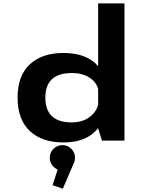

<svg xmlns="http://www.w3.org/2000/svg" viewBox="-20 -820 890 1120"><path d="M349.5 -511Q487 -511 552.5 -434V-800H706V0H574.5L552.5 -71V-72.5Q486.5 11 351.5 11Q225 11 153.8 -56Q82.5 -123 82.5 -251Q82.5 -378.5 154 -444.8Q225.5 -511 349.5 -511ZM244.5 -251Q244.5 -106 398.5 -106Q460.5 -106 501.8 -136.8Q543 -167.5 552.5 -210.5V-300.5Q542.5 -341 501.5 -367.5Q460.5 -394 400 -394Q244.5 -394 244.5 -251ZM417.5 99.5Q417.5 120 408 137.5L346.5 280.5L286.5 260.5L316.5 169Q296 160.5 283.2 141.8Q270.5 123 270.5 99.5Q270.5 69.5 292 48Q313.5 26.5 344 26.5Q374.5 26.5 396 48Q417.5 69.5 417.5 99.5Z"/></svg>

Font: League Mono Wide SemiBold
Style: Regular
Weight: 600
Width: 8
Designer: Tyler Finck
Foundry: The League of Moveable Type / Tyler Finck
Version: Version 2.210